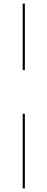

<svg xmlns="http://www.w3.org/2000/svg" viewBox="-20 -800 260 1070"><path d="M106.5 250V-166H118.5V250ZM106.5 -409V-780H118.5V-409Z"/></svg>

Font: Bodoni Moda 18pt
Style: Regular
Weight: 400
Designer: Owen Earl
Foundry: indestructible type
Version: Version 2.005